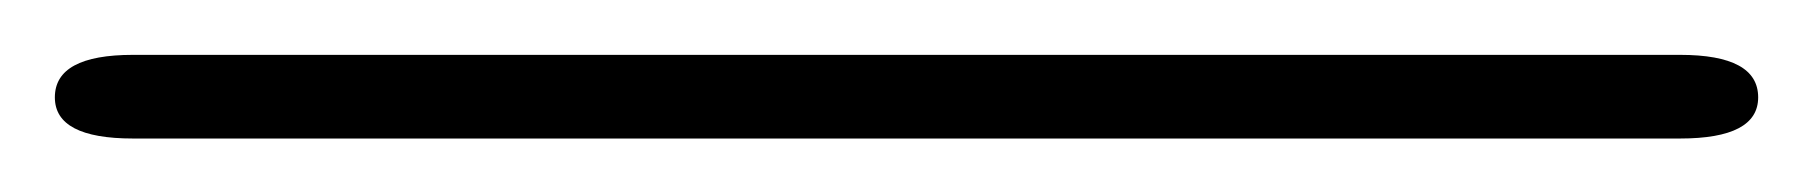

<svg xmlns="http://www.w3.org/2000/svg" viewBox="-21 59 661 70"><path d="M-1 94.5Q-1 79 27.5 79H591.5Q620 79 620 94.5Q620 109.5 591.5 109.5H27.5Q-1 109.5 -1 94.5Z"/></svg>

Font: Sono Monospace ExtraLight
Style: Regular
Weight: 250
Version: Version 2.112